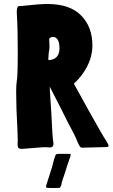

<svg xmlns="http://www.w3.org/2000/svg" viewBox="-20 -730 567 962"><path d="M68 -6 69 -29 67 -87Q61 -191 61 -268Q61 -308 64 -323Q69 -348 69 -464Q69 -585 65 -647Q64 -655 64 -669Q64 -685 67 -692Q70 -699 73.5 -699.5Q77 -700 86 -700L108 -702Q177 -710 218 -710Q330 -710 386.5 -652.5Q443 -595 443 -503Q443 -430 396 -363Q376 -334 350 -311L420 -184Q497 -46 510 -28Q524 -6 524 1Q524 5 519 6Q514 7 510.5 7Q507 7 505 7L392 10Q384 10 379.5 3Q375 -4 367 -22Q362 -37 349 -62Q329 -98 280 -197L229 -296L232 -243L237 -167Q243 -33 247 -19Q248 -15 248 -9Q248 9 229 9Q223 9 219 8Q203 6 141 12Q99 16 90 16Q77 16 72.5 11Q68 6 68 -6ZM250 -435Q278 -448 278 -488Q278 -517 269 -531Q260 -545 246 -545Q235 -545 227 -537Q226 -536 227 -523Q228 -510 228 -497Q228 -486 227 -481Q223 -464 223 -446L222 -437L223 -429Q238 -429 250 -435ZM217 211Q213 211 212 209Q211 207 211 204.5Q211 202 211 201L242 103L250 71L257 51Q258 41 272 41H328Q338 41 333 49Q332 60 328 66Q327 70 324 79Q321 88 318 96L306 134Q297 163 292 176Q287 194 287 198Q284 207 279 211Q276 212 249 212Q222 212 217 211Z"/></svg>

Font: Barriecito
Style: Regular
Weight: 400
Designer: Pablo Cosgaya & Sergio Jiménez
Foundry: Pablo Cosgaya & Sergio Jiménez
Version: Version 1.001